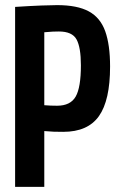

<svg xmlns="http://www.w3.org/2000/svg" viewBox="-20 -730 465 750"><path d="M39 0V-703Q101 -707 142 -708.5Q183 -710 203 -710Q282 -710 327 -685.5Q372 -661 391 -608Q410 -555 410 -470Q410 -338 366.5 -276.5Q323 -215 227 -215Q203 -215 190.5 -215.5Q178 -216 153 -218V0ZM153 -604V-319Q167 -318 178 -317.5Q189 -317 203 -317Q255 -317 275.5 -352.5Q296 -388 296 -475Q296 -545 279 -576Q262 -607 210 -607Q199 -607 186.5 -606.5Q174 -606 153 -604Z"/></svg>

Font: Georama Condensed SemiBold
Style: Regular
Weight: 600
Width: 3
Designer: Jean-Baptiste Levee
Foundry: Production Type
Version: Version 1.000